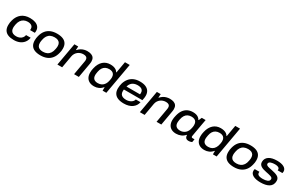

<svg xmlns="http://www.w3.org/2000/svg" viewBox="216 -2294 5940 3877"><g transform="rotate(30 3186.0 -355.5)"><path d="M288 12Q207 12 152 -10.5Q97 -33 69 -79Q41 -125 41 -194Q41 -225 45 -255Q49 -285 58 -313Q72 -365 98 -406.5Q124 -448 161 -477.5Q198 -507 247 -522.5Q296 -538 356 -538Q428 -538 480 -519Q532 -500 560.5 -463Q589 -426 589 -371Q589 -361 588 -350Q587 -339 585 -327H474Q475 -335 475.5 -341.5Q476 -348 476 -355Q476 -386 461 -407Q446 -428 418.5 -439Q391 -450 354 -450Q304 -450 264.5 -430Q225 -410 199.5 -371.5Q174 -333 163 -275Q161 -259 159 -246.5Q157 -234 156 -223.5Q155 -213 155 -202Q155 -160 171 -132Q187 -104 218 -90.5Q249 -77 292 -77Q334 -77 368.5 -91.5Q403 -106 426 -133.5Q449 -161 455 -199H562Q552 -132 514.5 -84.5Q477 -37 419.5 -12.5Q362 12 288 12Z M908 12Q827 12 771.5 -10.5Q716 -33 687.5 -79Q659 -125 659 -195Q659 -222 662.5 -248.5Q666 -275 673 -300Q693 -381 735.5 -433.5Q778 -486 841 -512Q904 -538 986 -538Q1067 -538 1123 -515.5Q1179 -493 1207.5 -447Q1236 -401 1236 -331Q1236 -305 1233 -281Q1230 -257 1223 -232Q1204 -150 1161.5 -96Q1119 -42 1055.5 -15Q992 12 908 12ZM914 -77Q968 -77 1008.5 -96.5Q1049 -116 1075.5 -155Q1102 -194 1112 -254Q1116 -273 1117.5 -286Q1119 -299 1119.5 -308Q1120 -317 1120 -325Q1120 -367 1103.5 -394.5Q1087 -422 1056 -435.5Q1025 -449 980 -449Q926 -449 885.5 -430Q845 -411 819 -372Q793 -333 782 -273Q779 -254 777 -241Q775 -228 774.5 -219Q774 -210 774 -202Q774 -160 790 -132Q806 -104 837.5 -90.5Q869 -77 914 -77Z M1300 0 1393 -526H1482L1477 -443H1484Q1513 -477 1547.5 -498Q1582 -519 1619 -528.5Q1656 -538 1691 -538Q1745 -538 1784 -523.5Q1823 -509 1844 -477.5Q1865 -446 1865 -395Q1865 -381 1863 -364.5Q1861 -348 1858 -330L1800 0H1689L1745 -320Q1747 -332 1748.5 -342.5Q1750 -353 1750 -362Q1750 -394 1737.5 -411.5Q1725 -429 1702.5 -436Q1680 -443 1651 -443Q1619 -443 1588 -432.5Q1557 -422 1531 -402Q1505 -382 1486.5 -352.5Q1468 -323 1461 -286L1411 0Z M2158 12Q2093 12 2047 -12Q2001 -36 1977 -81.5Q1953 -127 1953 -191Q1953 -217 1956 -244.5Q1959 -272 1967 -300Q1980 -358 2004.5 -402.5Q2029 -447 2062.5 -477Q2096 -507 2138 -522.5Q2180 -538 2230 -538Q2271 -538 2305 -529.5Q2339 -521 2364.5 -503.5Q2390 -486 2405 -459H2412L2458 -723H2569L2441 0H2354L2355 -78H2348Q2311 -32 2261.5 -10Q2212 12 2158 12ZM2193 -82Q2242 -82 2279.5 -102Q2317 -122 2341.5 -160.5Q2366 -199 2376 -256Q2379 -272 2380.5 -283.5Q2382 -295 2383 -304Q2384 -313 2384 -321Q2384 -364 2368.5 -391Q2353 -418 2324.5 -431Q2296 -444 2257 -444Q2207 -444 2170.5 -425.5Q2134 -407 2110.5 -371Q2087 -335 2077 -281Q2074 -262 2071.5 -247.5Q2069 -233 2068 -221.5Q2067 -210 2067 -200Q2067 -141 2099 -111.5Q2131 -82 2193 -82Z M2852 12Q2770 12 2713.5 -10.5Q2657 -33 2627.5 -79Q2598 -125 2598 -194Q2598 -226 2603 -257Q2608 -288 2615 -315Q2635 -383 2675.5 -433.5Q2716 -484 2776.5 -511Q2837 -538 2918 -538Q3000 -538 3053.5 -515Q3107 -492 3134 -448.5Q3161 -405 3161 -343Q3161 -325 3158 -300Q3155 -275 3146 -235H2715Q2714 -224 2713 -214.5Q2712 -205 2712 -196Q2712 -154 2729 -127.5Q2746 -101 2778.5 -88.5Q2811 -76 2858 -76Q2886 -76 2912.5 -83Q2939 -90 2962 -103Q2985 -116 3001.5 -135.5Q3018 -155 3024 -181H3134Q3126 -137 3103 -101.5Q3080 -66 3043.5 -40.5Q3007 -15 2959 -1.5Q2911 12 2852 12ZM2730 -313H3045Q3047 -323 3047.5 -331.5Q3048 -340 3048 -347Q3048 -384 3031 -407Q3014 -430 2984 -440Q2954 -450 2916 -450Q2869 -450 2831 -435Q2793 -420 2767.5 -389.5Q2742 -359 2730 -313Z M3223 0 3316 -526H3405L3400 -443H3407Q3436 -477 3470.5 -498Q3505 -519 3542 -528.5Q3579 -538 3614 -538Q3668 -538 3707 -523.5Q3746 -509 3767 -477.5Q3788 -446 3788 -395Q3788 -381 3786 -364.5Q3784 -348 3781 -330L3723 0H3612L3668 -320Q3670 -332 3671.5 -342.5Q3673 -353 3673 -362Q3673 -394 3660.5 -411.5Q3648 -429 3625.5 -436Q3603 -443 3574 -443Q3542 -443 3511 -432.5Q3480 -422 3454 -402Q3428 -382 3409.5 -352.5Q3391 -323 3384 -286L3334 0Z M4069 12Q4008 12 3963.5 -11Q3919 -34 3894.5 -78.5Q3870 -123 3870 -189Q3870 -218 3874.5 -245.5Q3879 -273 3886 -300Q3905 -382 3943 -434.5Q3981 -487 4035 -512.5Q4089 -538 4154 -538Q4194 -538 4226.5 -529.5Q4259 -521 4284 -502.5Q4309 -484 4324 -455H4332L4363 -526H4453L4430 -401Q4422 -353 4414 -309.5Q4406 -266 4400 -230Q4394 -194 4389 -167Q4384 -140 4381.5 -123.5Q4379 -107 4379 -103Q4379 -90 4386.5 -83.5Q4394 -77 4408 -77H4453L4440 -5Q4430 0 4408.5 6Q4387 12 4360 12Q4332 12 4312.5 0.5Q4293 -11 4285 -33Q4282 -42 4280 -52.5Q4278 -63 4278 -75L4270 -76Q4233 -32 4181 -10Q4129 12 4069 12ZM4111 -82Q4144 -82 4174 -93Q4204 -104 4228.5 -125Q4253 -146 4270 -179Q4287 -212 4295 -257Q4298 -273 4299.5 -284.5Q4301 -296 4301.5 -305.5Q4302 -315 4302 -322Q4302 -363 4287.5 -390Q4273 -417 4244.5 -430.5Q4216 -444 4175 -444Q4127 -444 4090 -426Q4053 -408 4028.5 -369.5Q4004 -331 3993 -271Q3990 -253 3988.5 -240Q3987 -227 3986 -217.5Q3985 -208 3985 -200Q3985 -141 4017.5 -111.5Q4050 -82 4111 -82Z M4730 12Q4665 12 4619 -12Q4573 -36 4549 -81.5Q4525 -127 4525 -191Q4525 -217 4528 -244.5Q4531 -272 4539 -300Q4552 -358 4576.5 -402.5Q4601 -447 4634.5 -477Q4668 -507 4710 -522.5Q4752 -538 4802 -538Q4843 -538 4877 -529.5Q4911 -521 4936.5 -503.5Q4962 -486 4977 -459H4984L5030 -723H5141L5013 0H4926L4927 -78H4920Q4883 -32 4833.5 -10Q4784 12 4730 12ZM4765 -82Q4814 -82 4851.5 -102Q4889 -122 4913.5 -160.5Q4938 -199 4948 -256Q4951 -272 4952.5 -283.5Q4954 -295 4955 -304Q4956 -313 4956 -321Q4956 -364 4940.5 -391Q4925 -418 4896.5 -431Q4868 -444 4829 -444Q4779 -444 4742.5 -425.5Q4706 -407 4682.5 -371Q4659 -335 4649 -281Q4646 -262 4643.5 -247.5Q4641 -233 4640 -221.5Q4639 -210 4639 -200Q4639 -141 4671 -111.5Q4703 -82 4765 -82Z M5419 12Q5338 12 5282.5 -10.5Q5227 -33 5198.5 -79Q5170 -125 5170 -195Q5170 -222 5173.5 -248.5Q5177 -275 5184 -300Q5204 -381 5246.5 -433.5Q5289 -486 5352 -512Q5415 -538 5497 -538Q5578 -538 5634 -515.5Q5690 -493 5718.5 -447Q5747 -401 5747 -331Q5747 -305 5744 -281Q5741 -257 5734 -232Q5715 -150 5672.5 -96Q5630 -42 5566.5 -15Q5503 12 5419 12ZM5425 -77Q5479 -77 5519.5 -96.5Q5560 -116 5586.5 -155Q5613 -194 5623 -254Q5627 -273 5628.5 -286Q5630 -299 5630.5 -308Q5631 -317 5631 -325Q5631 -367 5614.5 -394.5Q5598 -422 5567 -435.5Q5536 -449 5491 -449Q5437 -449 5396.5 -430Q5356 -411 5330 -372Q5304 -333 5293 -273Q5290 -254 5288 -241Q5286 -228 5285.5 -219Q5285 -210 5285 -202Q5285 -160 5301 -132Q5317 -104 5348.5 -90.5Q5380 -77 5425 -77Z M6039 12Q5985 12 5941 3.5Q5897 -5 5865 -22.5Q5833 -40 5816.5 -65Q5800 -90 5800 -122Q5800 -134 5802 -144.5Q5804 -155 5807 -164H5917Q5916 -159 5915 -152.5Q5914 -146 5914 -141Q5914 -115 5931.5 -100Q5949 -85 5979 -79Q6009 -73 6044 -73Q6073 -73 6099.5 -77Q6126 -81 6148 -90Q6170 -99 6182.5 -114.5Q6195 -130 6195 -153Q6195 -172 6182.5 -183.5Q6170 -195 6148 -202.5Q6126 -210 6097 -216.5Q6068 -223 6033 -230Q5997 -237 5965.5 -247Q5934 -257 5910 -272Q5886 -287 5872.5 -309.5Q5859 -332 5859 -364Q5859 -408 5877.5 -440.5Q5896 -473 5930 -495Q5964 -517 6011 -527.5Q6058 -538 6116 -538Q6166 -538 6206.5 -530Q6247 -522 6276 -505.5Q6305 -489 6320.5 -466Q6336 -443 6336 -413Q6336 -402 6334 -391.5Q6332 -381 6330 -374H6220Q6221 -380 6221.5 -384.5Q6222 -389 6222 -392Q6222 -415 6207.5 -428Q6193 -441 6168 -447Q6143 -453 6112 -453Q6089 -453 6065 -450Q6041 -447 6020 -439.5Q5999 -432 5986.5 -419Q5974 -406 5974 -386Q5974 -365 5994 -352.5Q6014 -340 6047 -333Q6080 -326 6118 -318Q6152 -311 6186 -301.5Q6220 -292 6248.5 -277.5Q6277 -263 6293.5 -239Q6310 -215 6310 -177Q6310 -126 6290 -89.5Q6270 -53 6233.5 -31Q6197 -9 6147.5 1.5Q6098 12 6039 12Z"/></g></svg>

Font: Archivo SemiExpanded Medium
Style: Italic
Weight: 500
Width: 6
Italic angle: -10°
Designer: Hector Gatti
Foundry: Omnibus-Type
Version: Version 2.001